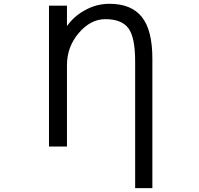

<svg xmlns="http://www.w3.org/2000/svg" viewBox="-20 -762 1040 1001"><path d="M235.4 -732.4H329.1V-626Q365.2 -676.8 419.9 -707Q480.5 -742.2 550.8 -742.2Q665 -742.2 719.7 -673.3Q774.4 -604.5 774.4 -456.1V218.8H684.6V-442.4Q684.6 -567.4 649.4 -614.7Q614.3 -662.1 529.3 -662.1Q452.1 -662.1 390.6 -589.8Q329.1 -517.6 329.1 -421.9V2H235.4Z"/></svg>

Font: Gen Shin Gothic Monospace Regular
Style: Regular
Weight: 400
Designer: [Source Han Sans]
Ryoko NISHIZUKA  (kana & ideographs); Paul D. Hunt (Latin, Greek & Cyrillic); Wenlong ZHANG  (bopomofo
Version: Version 1.002.20150607